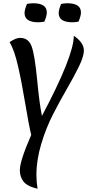

<svg xmlns="http://www.w3.org/2000/svg" viewBox="-20 -819 556 1181"><path d="M496 -508Q496 -473 466 -411Q436 -349 393 -275Q350 -201 307 -117.5Q264 -34 234 65.5Q204 165 204 256Q204 301 211 342Q147 327 124.5 297.5Q102 268 102 228Q102 171 172 11Q157 -51 135 -183.5Q113 -316 90.5 -414Q68 -512 39 -560Q77 -586 104 -586Q156 -586 175 -532.5Q194 -479 208.5 -328Q223 -177 238 -106Q434 -475 434 -599Q496 -557 496 -508ZM215 -682Q131 -682 131 -739Q131 -759 146 -795Q168 -799 184 -799Q268 -799 268 -742Q268 -722 253 -686Q231 -682 215 -682ZM425 -682Q341 -682 341 -739Q341 -759 356 -795Q378 -799 394 -799Q478 -799 478 -742Q478 -722 463 -686Q441 -682 425 -682Z"/></svg>

Font: Merienda
Style: Regular
Weight: 400
Designer: Eduardo Rodriguez Tunni
Foundry: Eduardo Rodriguez Tunni
Version: Version 1.001